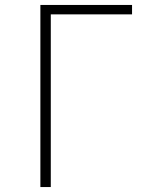

<svg xmlns="http://www.w3.org/2000/svg" viewBox="-20 -755 640 775"><path d="M143 0V-735H513V-697H185V0Z"/></svg>

Font: Iosevka Extralight Extended
Style: Regular
Weight: 200
Width: 7
Monospace: yes
Designer: Belleve Invis
Foundry: Belleve Invis
Version: Version 32.5.0; ttfautohint (v1.8.4)